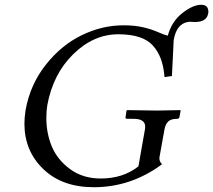

<svg xmlns="http://www.w3.org/2000/svg" viewBox="-20 -763 883 795"><path d="M813 -743.2Q842.8 -743.2 842.8 -713.9Q842.8 -708 841.8 -707Q835.9 -671.9 787.1 -671.9Q783.2 -671.9 776.1 -672.4Q769 -672.9 767.1 -672.9Q761.2 -672.9 757.8 -671.9Q710.9 -664.1 699.2 -597.2L691.9 -448.2L661.1 -443.8Q655.3 -527.8 613 -574.5Q570.8 -621.1 470.2 -621.1Q367.2 -621.1 283.2 -538.6Q199.2 -456.1 175.8 -327.1Q171.9 -304.2 171.9 -273.9Q171.9 -210.9 194.8 -156Q217.8 -101.1 270.5 -62.5Q323.2 -23.9 397 -23.9Q489.7 -23.9 553.2 -74.2L580.1 -227.1Q581.1 -231 581.1 -238.8Q581.1 -271 533.2 -271H506.8Q498 -271 500 -278.8L503.9 -305.2L506.8 -307.1Q592.8 -305.2 631.8 -305.2L726.1 -307.1L728 -305.2L723.1 -278.8Q721.2 -271 713.9 -271H712.9Q688 -271 676.5 -260Q665 -249 661.1 -227.1L640.1 -110.8V-106Q640.1 -93.8 650.9 -83Q522.9 12.2 368.2 12.2Q237.3 12.2 159.2 -63Q81.1 -138.2 81.1 -251Q81.1 -274.9 85.9 -307.1Q105 -413.1 169.4 -494.6Q233.9 -576.2 318.4 -617.2Q402.8 -658.2 491.2 -658.2Q538.1 -658.2 572.5 -650.1Q606.9 -642.1 634 -630.1Q661.1 -618.2 674.8 -615.2Q690.9 -674.3 734.9 -708.7Q778.8 -743.2 813 -743.2Z"/></svg>

Font: Linux Libertine
Style: Italic
Weight: 400
Italic angle: -12°
Designer: Philipp H. Poll
Foundry: Philipp H. Poll
Version: Version 5.1.6 ; ttfautohint (v0.9)